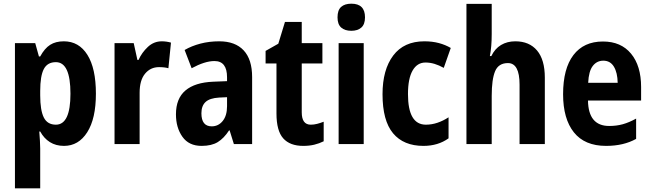

<svg xmlns="http://www.w3.org/2000/svg" viewBox="-20 -781 3532 1041"><path d="M326 -557Q408 -557 454 -483.5Q500 -410 500 -273Q500 -138 453 -64Q406 10 327 10Q283 10 250.5 -10.5Q218 -31 198 -68H193Q195 -41 196.5 -17.5Q198 6 198 24V240H61V-547H171L191 -475H198Q222 -519 252 -538Q282 -557 326 -557ZM283 -444Q237 -444 217.5 -406.5Q198 -369 198 -288V-264Q198 -183 217.5 -144Q237 -105 283 -105Q362 -105 362 -273Q362 -444 283 -444Z M857 -557Q882 -557 907 -550L893 -411Q873 -417 842 -417Q796 -417 766.5 -381.5Q737 -346 737 -278V0H601V-547H705L725 -456H731Q749 -496 781.5 -526.5Q814 -557 857 -557Z M1169 -557Q1255 -557 1301 -508Q1347 -459 1347 -363V0H1248L1225 -74H1222Q1194 -31 1160.5 -10.5Q1127 10 1073 10Q1004 10 969 -39.5Q934 -89 934 -161Q934 -247 985.5 -290.5Q1037 -334 1136 -338L1211 -341V-362Q1211 -450 1143 -450Q1116 -450 1085 -440Q1054 -430 1019 -411L981 -510Q1019 -532 1066.5 -544.5Q1114 -557 1169 -557ZM1168 -252Q1117 -249 1094.5 -228Q1072 -207 1072 -167Q1072 -96 1128 -96Q1164 -96 1187.5 -125Q1211 -154 1211 -205V-254Z M1665 -105Q1682 -105 1699.5 -109.5Q1717 -114 1735 -121V-15Q1711 -3 1684 3.5Q1657 10 1624 10Q1552 10 1515.5 -31Q1479 -72 1479 -166V-437H1420V-505L1489 -544L1525 -662H1616V-547H1728V-437H1616V-172Q1616 -105 1665 -105Z M1885 -761Q1959 -761 1959 -687Q1959 -649 1939 -631.5Q1919 -614 1885 -614Q1850 -614 1830 -631.5Q1810 -649 1810 -687Q1810 -726 1829.5 -743.5Q1849 -761 1885 -761ZM1952 -547V0H1816V-547Z M2276 10Q2168 10 2111 -58.5Q2054 -127 2054 -270Q2054 -403 2112 -480Q2170 -557 2281 -557Q2324 -557 2359.5 -547.5Q2395 -538 2424 -521L2386 -413Q2361 -427 2336.5 -434.5Q2312 -442 2287 -442Q2242 -442 2217 -398.5Q2192 -355 2192 -271Q2192 -105 2289 -105Q2321 -105 2352 -115.5Q2383 -126 2412 -145V-31Q2355 10 2276 10Z M2646 -596Q2646 -562 2643.5 -532Q2641 -502 2636 -477H2644Q2663 -517 2696.5 -537Q2730 -557 2774 -557Q2850 -557 2892 -507Q2934 -457 2934 -360V0H2797V-322Q2797 -439 2734 -439Q2683 -439 2664.5 -395Q2646 -351 2646 -261V0H2509V-760H2646Z M3249 -556Q3347 -556 3401.5 -490Q3456 -424 3456 -309V-236H3168Q3170 -98 3283 -98Q3323 -98 3357 -107.5Q3391 -117 3429 -138V-28Q3361 10 3266 10Q3150 10 3091.5 -63.5Q3033 -137 3033 -270Q3033 -409 3089 -482.5Q3145 -556 3249 -556ZM3251 -452Q3216 -452 3194 -423.5Q3172 -395 3169 -332H3329Q3328 -387 3308.5 -419.5Q3289 -452 3251 -452Z"/></svg>

Font: Noto Sans Khmer UI Condensed
Style: Bold
Weight: 700
Width: 3
Designer: Danh Hong and the Monotype Design Team
Foundry: Monotype Imaging Inc.
Version: Version 2.002; ttfautohint (v1.8.4.7-5d5b)